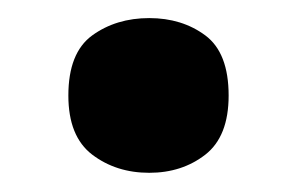

<svg xmlns="http://www.w3.org/2000/svg" viewBox="-20 -456 321 207"><path d="M53.7 -353Q53.7 -399.1 79.4 -417.8Q105.2 -436.5 140.9 -436.5Q176.2 -436.5 201.4 -417.8Q226.5 -399.1 226.5 -353Q226.5 -308.9 201.4 -289.3Q176.2 -269.7 140.9 -269.7Q105.2 -269.7 79.4 -289.3Q53.7 -308.9 53.7 -353Z"/></svg>

Font: Noto Sans Meetei Mayek
Style: Regular
Weight: 400
Designer: Monotype Design Team and Neelakash Kshetrimayum
Foundry: Monotype Imaging Inc.
Version: Version 2.002